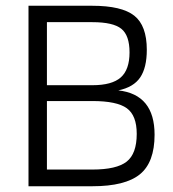

<svg xmlns="http://www.w3.org/2000/svg" viewBox="-20 -647 602 667"><path d="M517 -179Q517 -83 466 -41.5Q415 0 301 0H79V-627H300Q403 -627 446.5 -592.5Q490 -558 490 -474Q490 -412 467 -378Q444 -344 391 -333Q454 -326 485.5 -287.5Q517 -249 517 -179ZM430 -465Q430 -524 401.5 -547Q373 -570 301 -570H143V-351H301Q369 -351 399.5 -378Q430 -405 430 -465ZM455 -182Q455 -246 420.5 -271Q386 -296 301 -296H143V-58H301Q385 -58 420 -85.5Q455 -113 455 -182Z"/></svg>

Font: Blinker Light
Style: Regular
Weight: 300
Designer: Juergen Huber
Foundry: supertype
Version: Version 1.017;hotconv 1.0.117;makeotfexe 2.5.65602